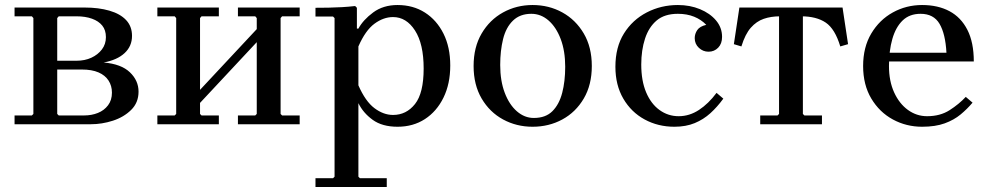

<svg xmlns="http://www.w3.org/2000/svg" viewBox="-20 -495 3938 765"><path d="M393 -246Q463 -240 497.5 -207Q532 -174 532 -130Q532 -86 502.5 -57Q473 -28 429.5 -14Q386 0 342 0H38V-35H107L113 -41V-423L107 -430H38V-465H317Q373 -465 416 -452.5Q459 -440 482.5 -415Q506 -390 506 -352Q506 -311 476.5 -283.5Q447 -256 393 -246ZM208 -423V-253H285Q318 -253 344 -265Q370 -277 386 -298Q402 -319 402 -347Q402 -375 387.5 -393Q373 -411 346.5 -420.5Q320 -430 285 -430H214ZM315 -35Q345 -35 370 -45Q395 -55 410.5 -75.5Q426 -96 426 -126Q426 -153 412.5 -174Q399 -195 372.5 -206.5Q346 -218 306 -218H208V-41L214 -35Z M777 -41 783 -35H852V0H607V-35H676L682 -41V-423L676 -430H607V-465H852V-430H783L777 -423ZM1098 -41 1104 -35H1174V0H928V-35H997L1003 -41V-423L997 -430H928V-465H1174V-430H1104L1098 -423ZM1003 -327 777 -85V-137L1003 -379Z M1564 -475Q1626 -475 1673 -445Q1720 -415 1747 -361Q1774 -307 1774 -234Q1774 -161 1747 -106Q1720 -51 1673 -20.5Q1626 10 1564 10Q1503 10 1465 -17.5Q1427 -45 1408 -84V209L1414 215H1521V250H1237V215H1307L1313 209V-423L1307 -429H1237V-464Q1263 -464 1289.5 -464.5Q1316 -465 1342.5 -466.5Q1369 -468 1395 -471L1402 -464V-381H1408Q1427 -416 1467 -445.5Q1507 -475 1564 -475ZM1546 -37Q1599 -37 1633.5 -80.5Q1668 -124 1668 -222Q1668 -320 1633.5 -373.5Q1599 -427 1546 -427Q1508 -427 1472 -400.5Q1436 -374 1408 -310V-155Q1436 -91 1472 -64Q1508 -37 1546 -37Z M2102 -475Q2167 -475 2220.5 -445.5Q2274 -416 2306 -361.5Q2338 -307 2338 -232Q2338 -157 2306 -102.5Q2274 -48 2220.5 -19Q2167 10 2102 10Q2038 10 1984.5 -19Q1931 -48 1899 -102.5Q1867 -157 1867 -232Q1867 -307 1899 -361.5Q1931 -416 1984.5 -445.5Q2038 -475 2102 -475ZM2107 -25Q2154 -25 2181 -52Q2208 -79 2220 -125Q2232 -171 2232 -229Q2232 -292 2214 -339.5Q2196 -387 2165.5 -413.5Q2135 -440 2097 -440Q2052 -440 2024 -413Q1996 -386 1984.5 -339.5Q1973 -293 1973 -236Q1973 -173 1991 -125.5Q2009 -78 2039.5 -51.5Q2070 -25 2107 -25Z M2667 10Q2602 10 2548.5 -19Q2495 -48 2463.5 -102Q2432 -156 2432 -229Q2432 -307 2466 -361.5Q2500 -416 2557 -445.5Q2614 -475 2681 -475Q2729 -475 2769 -458.5Q2809 -442 2833 -413.5Q2857 -385 2857 -348Q2857 -321 2841.5 -305Q2826 -289 2803 -289Q2781 -289 2764.5 -304.5Q2748 -320 2748 -343Q2748 -360 2758 -375Q2768 -390 2794 -396Q2774 -417 2745.5 -428.5Q2717 -440 2681 -440Q2628 -440 2596.5 -413.5Q2565 -387 2550 -341Q2535 -295 2535 -238Q2535 -173 2554.5 -127Q2574 -81 2608 -56.5Q2642 -32 2684 -32Q2727 -32 2765 -57Q2803 -82 2835 -125L2862 -102Q2838 -69 2810.5 -44Q2783 -19 2748 -4.5Q2713 10 2667 10Z M3088 -430Q3052 -430 3023 -420Q2994 -410 2971.5 -384.5Q2949 -359 2934 -310L2904 -319L2926 -465H3337L3359 -319L3328 -310Q3307 -380 3270 -405Q3233 -430 3172 -430ZM3179 -446V-41L3185 -35H3255V0H3009V-35H3078L3084 -41V-446Z M3654 10Q3591 10 3537.5 -19Q3484 -48 3451.5 -102.5Q3419 -157 3419 -232Q3419 -307 3451.5 -361.5Q3484 -416 3537.5 -445.5Q3591 -475 3654 -475Q3717 -475 3763 -450.5Q3809 -426 3834.5 -376Q3860 -326 3860 -250H3509V-285H3751Q3747 -360 3723.5 -400Q3700 -440 3648 -440Q3604 -440 3576.5 -413.5Q3549 -387 3535.5 -340Q3522 -293 3522 -232Q3522 -172 3542.5 -127Q3563 -82 3597.5 -57Q3632 -32 3674 -32Q3726 -32 3763.5 -56Q3801 -80 3828 -109L3855 -86Q3834 -61 3807.5 -39Q3781 -17 3744 -3.5Q3707 10 3654 10Z"/></svg>

Font: Brygada 1918 Medium
Style: Regular
Weight: 500
Designer: Mateusz Machalski | Borys Kosmynka | Przemek Hoffer
Foundry: NIEPODLEGLA 2018
Version: Version 3.006